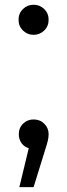

<svg xmlns="http://www.w3.org/2000/svg" viewBox="-20 -704 278 794"><path d="M56.7 -622.2Q56.7 -648.9 75 -666.7Q93.3 -684.4 118.9 -684.4Q144.4 -684.4 162.8 -666.7Q181.1 -648.9 181.1 -622.2Q181.1 -595.6 162.8 -577.8Q144.4 -560 118.9 -560Q93.3 -560 75 -577.8Q56.7 -595.6 56.7 -622.2ZM181.1 -148.9Q181.1 -135.6 177.2 -120Q173.3 -104.4 166.7 -84.4L118.9 70H60L98.9 -91.1Q80 -96.7 68.9 -112.2Q57.8 -127.8 57.8 -148.9Q57.8 -175.6 75.6 -192.8Q93.3 -210 118.9 -210Q145.6 -210 163.3 -192.2Q181.1 -174.4 181.1 -148.9Z"/></svg>

Font: Paperlogy 4 Regular
Style: Regular
Weight: 400
Designer: redesigned by Lee Juim, glyphs from Gmarket Sans & Montserrat
Foundry: PT&
Version: Version 1.001